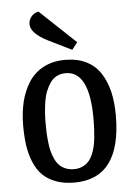

<svg xmlns="http://www.w3.org/2000/svg" viewBox="-55 -798 603 861"><g transform="rotate(-5 247.0 -367.0)"><path d="M183.1 -623Q106 -661.6 106 -703.1Q106 -722.7 118.7 -737.3Q131.3 -752 150.9 -755.9L312 -604L287.1 -571.8ZM251 -529.8Q306.2 -529.8 346.4 -509.5Q386.7 -489.3 410.4 -452.1Q434.1 -415 445.1 -367.9Q456.1 -320.8 456.1 -262.2Q456.1 22 245.1 22Q197.8 22 161.9 8.5Q126 -4.9 102.5 -28.3Q79.1 -51.8 64.5 -86.9Q49.8 -122.1 43.9 -162.1Q38.1 -202.1 38.1 -252Q38.1 -310.5 50 -359.4Q62 -408.2 86.9 -447Q111.8 -485.8 153.6 -507.8Q195.3 -529.8 251 -529.8ZM355 -256.8Q355 -470.2 248 -470.2Q225.1 -470.2 207.3 -460.7Q189.5 -451.2 178 -434.1Q166.5 -417 158.4 -396.7Q150.4 -376.5 146.5 -351.1Q142.6 -325.7 140.9 -303.5Q139.2 -281.2 139.2 -256.8Q139.2 -232.9 139.9 -214.6Q140.6 -196.3 143.1 -172.1Q145.5 -147.9 149.9 -130.4Q154.3 -112.8 162.4 -94.5Q170.4 -76.2 181.6 -64.5Q192.9 -52.7 210 -45.4Q227.1 -38.1 248 -38.1Q269 -38.1 285.6 -45.4Q302.2 -52.7 313.2 -64.5Q324.2 -76.2 332.3 -94.5Q340.3 -112.8 344.5 -130.4Q348.6 -147.9 351.1 -172.1Q353.5 -196.3 354.2 -214.6Q355 -232.9 355 -256.8Z"/></g></svg>

Font: Sansita Light
Style: Regular
Weight: 300
Designer: Pablo Cosgaya
Foundry: Omnibus-Type
Version: Version 1.006;hotconv 1.0.109;makeotfexe 2.5.65596